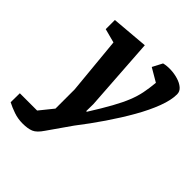

<svg xmlns="http://www.w3.org/2000/svg" viewBox="-271 -636 927 927"><g transform="rotate(45 192.5 -172.0)"><path d="M35.4 172.4Q2.9 172.4 -26.1 162.3Q-55.1 152.2 -77.9 140.3L-77.2 78.3H40.8L96.8 9V-122.2L68.9 -414.8L-2.9 -433.8V-496.3L185.5 -512.3L211 -135.6L210.3 -87.2H214.7Q255.7 -152.3 280.8 -197.9Q306 -243.4 320.1 -278.6Q334.3 -313.7 341 -347Q347.7 -380.2 351.6 -421.8L283.4 -461.8L310 -512.6Q330.7 -517.9 356.8 -517.1Q382.9 -516.2 407.2 -508.9Q431.6 -501.7 447.5 -488.1Q463.4 -474.6 463.4 -454.7Q463.4 -415.2 443.2 -361.7Q423 -308.2 388.3 -247.3Q353.6 -186.4 309.9 -122.2Q266.2 -58 218.3 3.8L137 120.2Q114 154.7 92.2 163.5Q70.4 172.4 35.4 172.4Z"/></g></svg>

Font: Faustina Light
Style: Italic
Weight: 300
Italic angle: -8°
Designer: Alfonso Garcia
Foundry: http://www.omnibus-type.com
Version: Version 1.200